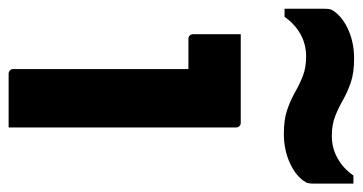

<svg xmlns="http://www.w3.org/2000/svg" viewBox="-235 -623 841 445"><g transform="rotate(90 185.5 -400.5)"><path d="M123 -11Q123 -38.4 123 -78.9Q123 -119.4 123 -166.4Q123 -213.4 123 -260.4Q123 -307.4 123 -348.4Q123 -389.3 123 -416.7H115.8Q110 -416.7 102.4 -416.7Q94.8 -416.7 86.3 -416.7Q77.8 -416.7 69.3 -416.7Q60.9 -416.7 53.3 -416.7Q48.5 -416.7 45.4 -419.7Q42.3 -422.8 42.3 -427.7Q42.3 -454.6 42.3 -482.8Q42.3 -511 42.3 -538Q59.2 -538 80.7 -538Q102.3 -538 126.4 -538Q150.5 -538 173.2 -538Q196 -538 215.4 -538Q234.8 -538 247.4 -538Q251.3 -538 253.3 -536.5Q255.4 -535 256.9 -532.9Q258.4 -530.8 258.4 -527Q258.4 -479.8 258.4 -424.6Q258.4 -369.4 258.4 -312.1Q258.4 -254.8 258.4 -200Q258.4 -145.3 258.4 -97.2Q258.4 -81.5 258.4 -65.3Q258.4 -49.1 258.4 -32.9Q258.4 -16.7 258.4 0Q225.4 0 196.7 0Q167.9 0 134 0Q129.2 0 126.1 -3.1Q123 -6.1 123 -11ZM278 -749.1Q305.7 -749.1 329.2 -762Q352.7 -774.8 369.8 -799.1H388.5Q388.5 -782.9 388.5 -766.3Q388.5 -749.8 388.5 -734.7Q388.5 -719.6 388.5 -706Q388.5 -698.3 387.4 -693.9Q386.4 -689.5 381.2 -682.3Q366.1 -662.5 337.1 -650.2Q308.1 -637.9 273 -637.9Q240 -637.9 217.6 -645.6Q195.2 -653.4 177 -663.7Q158.8 -674.1 139.4 -681.8Q119.9 -689.5 93.8 -689.5Q66.1 -689.5 42.6 -676.7Q19.1 -663.8 2 -639.5H-16.7Q-16.7 -656.6 -16.7 -672.7Q-16.7 -688.8 -16.7 -704.4Q-16.7 -720.1 -16.7 -732.6Q-16.7 -740.3 -15.6 -744.8Q-14.6 -749.3 -9.4 -756.3Q5.9 -776.3 34.8 -788.5Q63.7 -800.7 98.8 -800.7Q131.8 -800.7 154.2 -793Q176.6 -785.3 194.8 -774.9Q213 -764.5 232.4 -756.8Q251.9 -749.1 278 -749.1Z"/></g></svg>

Font: Recursive Sans Linear Light
Style: Regular
Weight: 300
Version: Version 1.085